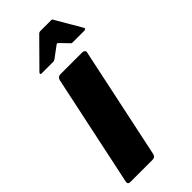

<svg xmlns="http://www.w3.org/2000/svg" viewBox="-219 -680 721 721"><g transform="rotate(-45 141.5 -320.0)"><path d="M139 -14Q136 0 121 0H4Q-10 0 -7 -14L87 -458Q91 -472 104 -472H221Q227 -472 231 -468Q235 -464 233 -458ZM56 -524Q52 -524 51.5 -527Q51 -530 54 -533L156 -636Q160 -640 165 -640H223Q229 -640 230 -636L290 -533Q292 -530 290.5 -527Q289 -524 284 -524H221Q215 -524 213 -528L182 -560Q178 -565 172 -560L129 -528Q123 -524 119 -524Z"/></g></svg>

Font: Glory Thin ExtraBold
Style: Italic
Weight: 800
Italic angle: -12°
Version: Version 1.011